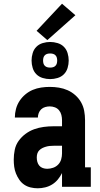

<svg xmlns="http://www.w3.org/2000/svg" viewBox="-20 -1006 540 1034"><path d="M183 8Q164 8 145 3.5Q126 -1 110.5 -11.5Q95 -22 84 -38Q73 -54 66 -71.5Q59 -89 56.5 -108Q54 -127 54 -146Q54 -173 59.5 -199.5Q65 -226 80.5 -247.5Q96 -269 117.5 -285Q139 -301 164 -310Q189 -319 215.5 -322.5Q242 -326 269 -326H314V-359Q314 -373 310.5 -387Q307 -401 298 -412Q289 -423 275.5 -428Q262 -433 248 -433Q236 -433 223.5 -429.5Q211 -426 202 -417.5Q193 -409 188.5 -397Q184 -385 184 -373H60Q60 -396 66 -419Q72 -442 85 -462Q98 -482 116.5 -497.5Q135 -513 156.5 -522Q178 -531 201.5 -534.5Q225 -538 248 -538Q273 -538 297.5 -534Q322 -530 344.5 -520Q367 -510 386 -493Q405 -476 417 -454.5Q429 -433 433.5 -408.5Q438 -384 438 -359V-105H469V0H314V-74Q305 -56 292 -40Q279 -24 261.5 -13Q244 -2 223.5 3Q203 8 183 8ZM234 -97Q250 -97 266 -102.5Q282 -108 293.5 -120Q305 -132 309.5 -148Q314 -164 314 -180V-221H269Q258 -221 248 -220Q238 -219 227.5 -216Q217 -213 208 -208.5Q199 -204 191.5 -196.5Q184 -189 181 -179Q178 -169 178 -158Q178 -146 181 -134.5Q184 -123 191.5 -114Q199 -105 210.5 -101Q222 -97 234 -97ZM250 -580Q230 -580 210 -586Q190 -592 176 -606Q162 -620 156 -640Q150 -660 150 -680Q150 -700 156 -720Q162 -740 176 -754Q190 -768 210 -774Q230 -780 250 -780Q270 -780 290 -774Q310 -768 324 -754Q338 -740 344 -720Q350 -700 350 -680Q350 -660 344 -640Q338 -620 324 -606Q310 -592 290 -586Q270 -580 250 -580ZM250 -642Q258 -642 265.5 -644Q273 -646 278.5 -651.5Q284 -657 286 -664.5Q288 -672 288 -680Q288 -688 286 -695.5Q284 -703 278.5 -708.5Q273 -714 265.5 -716Q258 -718 250 -718Q242 -718 234.5 -716Q227 -714 221.5 -708.5Q216 -703 214 -695.5Q212 -688 212 -680Q212 -672 214 -664.5Q216 -657 221.5 -651.5Q227 -646 234.5 -644Q242 -642 250 -642ZM235 -790 177 -840 314 -986 386 -924Z"/></svg>

Font: Iosevka Slab Extrabold
Style: Regular
Weight: 800
Monospace: yes
Designer: Belleve Invis
Foundry: Belleve Invis
Version: Version 11.1.1; ttfautohint (v1.8.3)